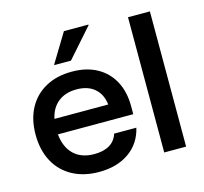

<svg xmlns="http://www.w3.org/2000/svg" viewBox="-105 -833 1021 960"><g transform="rotate(-15 406.0 -353.0)"><path d="M294.2 10Q215 10 156.2 -22.1Q97.5 -54.2 65.8 -113.3Q34.2 -172.5 34.2 -251.7Q34.2 -330.8 65.4 -388.8Q96.7 -446.7 154.2 -478.3Q211.7 -510 290 -510Q365 -510 419.2 -480.4Q473.3 -450.8 502.9 -396.2Q532.5 -341.7 532.5 -266.7V-225H142.5Q149.2 -156.7 188.3 -119.6Q227.5 -82.5 293.3 -82.5Q341.7 -82.5 372.5 -100.8Q403.3 -119.2 415 -155.8H530Q511.7 -77.5 449.6 -33.8Q387.5 10 294.2 10ZM145.8 -304.2H424.2Q417.5 -359.2 382.5 -388.8Q347.5 -418.3 290 -418.3Q232.5 -418.3 195 -388.8Q157.5 -359.2 145.8 -304.2ZM215 -564.2V-567.5L305 -715.8H431.7V-712.5L300.8 -564.2Z M632.5 0V-700H745.8V0Z"/></g></svg>

Font: Funnel Display Light Medium
Style: Regular
Weight: 500
Version: Version 1.000